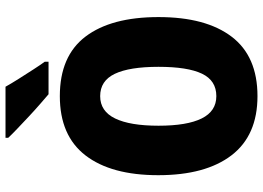

<svg xmlns="http://www.w3.org/2000/svg" viewBox="-152 -816 977 714"><g transform="rotate(-90 337.0 -458.5)"><path d="M631 -358Q631 -182 558 -86Q485 10 337 10Q191 10 117 -86.5Q43 -183 43 -359Q43 -534 116.5 -629.5Q190 -725 337 -725Q486 -725 558.5 -629.5Q631 -534 631 -358ZM227 -358Q227 -252 254 -197.5Q281 -143 337 -143Q395 -143 420.5 -196.5Q446 -250 446 -358Q446 -466 420 -520.5Q394 -575 337 -575Q281 -575 254 -519.5Q227 -464 227 -358ZM372 -927Q383 -907 401 -878.5Q419 -850 436.5 -823Q454 -796 465 -781V-767H344Q330 -779 307.5 -798.5Q285 -818 260.5 -841Q236 -864 215 -884Q194 -904 182 -917V-927Z"/></g></svg>

Font: Noto Sans Gujarati Condensed Black
Style: Regular
Weight: 900
Width: 3
Designer: Jelle Bosma - Monotype Design Team, Universal Thirst
Foundry: Monotype Imaging Inc.
Version: Version 2.106; ttfautohint (v1.8.4.7-5d5b)